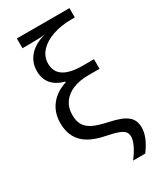

<svg xmlns="http://www.w3.org/2000/svg" viewBox="-234 -842 939 1115"><g transform="rotate(-30 236.0 -284.0)"><path d="M371.1 65.9Q371.1 44.9 360.4 32Q349.6 19 325.2 9.8Q297.9 -1 246.1 -11.2Q146.5 -30.3 100.1 -78.6Q53.7 -127 53.7 -206.5Q53.7 -276.4 91.6 -325.7Q129.4 -375 199.7 -397.5V-401.9Q142.6 -418 114.7 -451.4Q86.9 -484.9 86.9 -537.1Q86.9 -596.2 125.2 -638.7Q163.6 -681.2 234.4 -699.2Q197.3 -694.3 120.1 -694.3H81.1V-759.8H433.6V-697.3H408.7Q341.3 -697.3 285.4 -678Q229.5 -658.7 198.7 -625.5Q165 -589.8 165 -542Q165 -486.3 207 -459Q249 -431.6 334 -431.6H408.7V-367.2H334.5Q273.9 -367.2 229.5 -348.6Q185.1 -330.1 161.4 -295.7Q137.7 -261.2 137.7 -213.9Q137.7 -173.3 152.3 -147.7Q167 -122.1 198.7 -105Q231.4 -87.4 303.2 -72.3Q342.3 -63.5 369.1 -53.7Q396 -43.9 413.1 -30.8Q433.1 -16.1 441.9 3.9Q450.7 23.9 450.7 51.3Q450.7 113.3 392.6 191.9H311Q339.8 154.3 355.5 121.6Q371.1 88.9 371.1 65.9Z"/></g></svg>

Font: Viking Open Sans
Style: Regular
Weight: 400
Foundry: Ascender Corporation
Version: Version 2.001